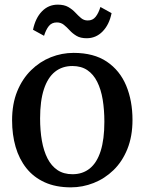

<svg xmlns="http://www.w3.org/2000/svg" viewBox="-20 -795 622 826"><path d="M32 -277.5Q32 -348 54 -402Q76 -456 113.8 -493Q151.5 -530 198.8 -548.8Q246 -567.5 296.5 -567.5Q383.5 -567.5 439.5 -529.8Q495.5 -492 522.8 -426.8Q550 -361.5 550 -279Q550 -208.5 528 -154Q506 -99.5 468.2 -63Q430.5 -26.5 383 -7.8Q335.5 11 285 11Q220 11 172.2 -10.8Q124.5 -32.5 93.5 -71.5Q62.5 -110.5 47.2 -163Q32 -215.5 32 -277.5ZM292 -45.5Q335.5 -45.5 366.2 -70.2Q397 -95 413 -145.2Q429 -195.5 429 -271Q429 -322.5 421.8 -366.5Q414.5 -410.5 398.2 -443Q382 -475.5 355.8 -493.2Q329.5 -511 291.5 -511Q247.5 -511 216.5 -486.2Q185.5 -461.5 169 -411.5Q152.5 -361.5 152.5 -285.5Q152.5 -233.5 160.2 -189.5Q168 -145.5 184.5 -113.2Q201 -81 227.5 -63.2Q254 -45.5 292 -45.5ZM122 -667Q132.5 -717.5 160.5 -746.2Q188.5 -775 228.5 -775Q256 -775 273.8 -764.8Q291.5 -754.5 304 -741Q316.5 -727.5 328.8 -717.2Q341 -707 357 -707Q378.5 -706.5 391.2 -722.5Q404 -738.5 412 -765L460 -738.5Q450 -689 421.5 -659.8Q393 -630.5 353 -630.5Q326 -630.5 309 -640.8Q292 -651 279.8 -664.5Q267.5 -678 254.8 -688.2Q242 -698.5 224.5 -698.5Q202.5 -698.5 190 -682.8Q177.5 -667 169.5 -641Z"/></svg>

Font: Merriweather 24pt Medium
Style: Regular
Weight: 500
Designer: Eben Sorkin
Foundry: Eben Sorkin
Version: Version 2.100